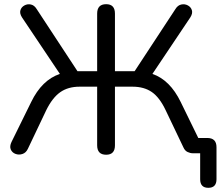

<svg xmlns="http://www.w3.org/2000/svg" viewBox="-20 -732 1054 917"><path d="M975 165Q936 165 936 124V0H901Q889 0 876 -6Q863 -12 856 -28L771 -206Q742 -267 705 -292.5Q668 -318 613 -318H529V-38Q529 7 487 7Q444 7 444 -38V-318H360Q305 -318 267.5 -291.5Q230 -265 201 -206L113 -21Q104 -2 87 3.5Q70 9 54 3Q38 -3 31.5 -18Q25 -33 35 -54L129 -245Q180 -350 266 -379L85 -649Q73 -668 77.5 -683Q82 -698 96.5 -706Q111 -714 127.5 -710.5Q144 -707 155 -689L350 -392H444V-667Q444 -712 487 -712Q529 -712 529 -667V-392H623L818 -689Q829 -707 846 -710.5Q863 -714 877.5 -706Q892 -698 896.5 -683Q901 -668 889 -649L708 -379Q792 -350 843 -245L927 -73H970Q1014 -73 1014 -29V124Q1014 165 975 165Z"/></svg>

Font: Chiron GoRound TC N
Style: Regular
Weight: 350
Designer: Ryoko NISHIZUKA 西塚涼子 (kana, bopomofo & ideographs); Paul D. Hunt (Latin, Greek & Cyrillic); Sandoll Communications 산돌커뮤니
Foundry: Adobe
Version: Version 1.000;hotconv 1.1.1;makeotfexe 2.6.0